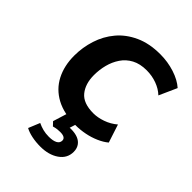

<svg xmlns="http://www.w3.org/2000/svg" viewBox="-203 -596 887 887"><g transform="rotate(45 240.5 -152.0)"><path d="M270 10Q192 10 140.5 -18Q89 -46 63 -96.5Q37 -147 37 -213Q37 -267 53.5 -318.5Q70 -370 104 -410.5Q138 -451 190.5 -475Q243 -499 314 -499Q363 -499 408 -484.5Q453 -470 481 -445L442 -358Q420 -379 388.5 -390.5Q357 -402 322 -402Q279 -402 249 -386Q219 -370 200.5 -342.5Q182 -315 173.5 -282Q165 -249 165 -214Q165 -157 193.5 -122Q222 -87 288 -87Q316 -87 347.5 -98Q379 -109 405 -131L434 -42Q415 -26 387.5 -14Q360 -2 329.5 4Q299 10 270 10ZM223 195Q194 195 167.5 189.5Q141 184 123 174L146 118Q163 126 180.5 130.5Q198 135 219 135Q246 135 261 127Q276 119 276 103Q276 93 267.5 87.5Q259 82 241 82Q232 82 222.5 83Q213 84 199 88L182 70L210 -20H276L252 56L221 45Q233 41 245 39Q257 37 267 37Q293 37 311.5 44.5Q330 52 340 67Q350 82 350 103Q350 145 314 170Q278 195 223 195Z"/></g></svg>

Font: Nunito Sans 12pt
Style: Bold Italic
Weight: 700
Italic angle: -9°
Designer: Vernon Adams
Foundry: Vernon Adams
Version: Version 3.101;gftools[0.9.27]